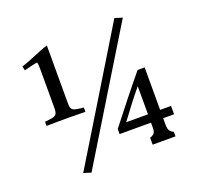

<svg xmlns="http://www.w3.org/2000/svg" viewBox="-123 -825 1047 994"><g transform="rotate(-20 400.5 -328.0)"><path d="M296 -279V-302L267 -306C230 -311 226 -321 226 -355V-670C176 -655 123 -627 70 -611L75 -588C99 -593 130 -603 148 -604C152 -596 152 -578 152 -560V-354C152 -318 145 -309 109 -305L82 -302V-279C121 -280 159 -280 201 -280C232 -280 263 -279 296 -279ZM645 -671C631 -675 617 -679 603 -684C461 -451 319 -217 177 15C191 19 204 23 218 28C360 -204 502 -438 645 -671ZM723 -110V-156H663V-390H624C557 -309 489 -223 423 -138V-110H596V-85C596 -58 592 -47 565 -38V0H691V-25C669 -35 663 -47 663 -76V-110ZM596 -156H476C517 -211 555 -262 596 -311Z"/></g></svg>

Font: Sibila
Style: Regular
Weight: 400
Designer: Stefan Peev
Foundry: Context Ltd
Version: Version 1.000